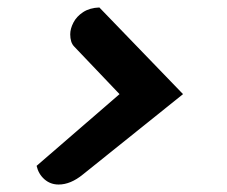

<svg xmlns="http://www.w3.org/2000/svg" viewBox="-20 -502 607 514"><path d="M137 -8Q115 -8 99 -22Q83 -36 78 -58L300 -250L179 -377Q173 -383 170.5 -391.5Q168 -400 168 -410Q168 -425 176.5 -441.5Q185 -458 202.5 -469.5Q220 -481 246 -482L470 -250L202 -35Q169 -8 137 -8Z"/></svg>

Font: Sansita Swashed Light
Style: Bold
Weight: 700
Version: Version 1.003